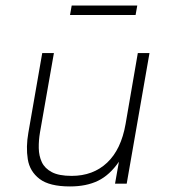

<svg xmlns="http://www.w3.org/2000/svg" viewBox="-20 -661 610 691"><path d="M232 10Q158 10 122.5 -17Q87 -44 80 -88Q73 -132 82 -183L132 -470H174L124 -185Q119 -156 119.5 -128Q120 -100 130.5 -77.5Q141 -55 166.5 -41.5Q192 -28 238 -28Q315 -28 365.5 -75.5Q416 -123 432 -215L476 -470H518L436 0H394L408 -79Q375 -31 333 -10.5Q291 10 232 10ZM232 -607 238 -641H474L468 -607Z"/></svg>

Font: Gantari ExtraLight
Style: Italic
Weight: 250
Italic angle: -10°
Designer: Anugrah Pasau
Foundry: Lafontype
Version: Version 1.000